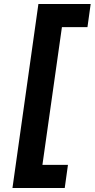

<svg xmlns="http://www.w3.org/2000/svg" viewBox="-20 -765 471 955"><path d="M42 170 171 -745H431L415 -630H288L191 55H318L302 170Z"/></svg>

Font: Plus Jakarta Sans
Style: Bold Italic
Weight: 700
Italic angle: -8°
Designer: Gumpita Rahayu
Foundry: Tokotype
Version: Version 2.071; ttfautohint (v1.8.4.7-5d5b);gftools[0.9.29]